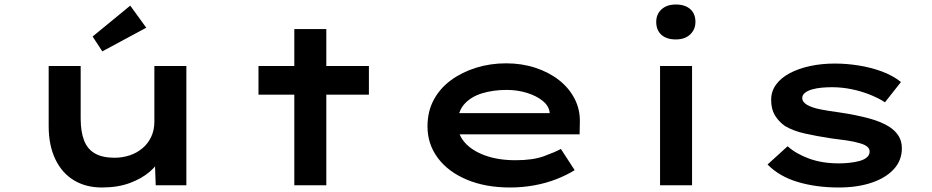

<svg xmlns="http://www.w3.org/2000/svg" viewBox="-20 -822 4134 852"><path d="M432 10Q361 10 308 -22Q255 -54 225.5 -115.5Q196 -177 196 -263V-529H338V-296Q338 -238 353 -199Q368 -160 401.5 -141Q435 -122 488 -122Q523 -122 555 -132.5Q587 -143 612 -164Q637 -185 651 -215Q665 -245 665 -282V-529H807V0H671L667 -109L692 -121Q680 -91 645 -60.5Q610 -30 556.5 -10Q503 10 432 10ZM434 -594 391 -660 558 -797 629 -699Z M1286 0V-693H1428V0ZM1127 -402V-529H1617V-402Z M2243 10Q2134 10 2051 -25Q1968 -60 1922.5 -121.5Q1877 -183 1877 -261Q1877 -327 1904.5 -378.5Q1932 -430 1981 -466Q2030 -502 2093 -521.5Q2156 -541 2226 -541Q2295 -541 2355 -521.5Q2415 -502 2460 -467Q2505 -432 2530 -383.5Q2555 -335 2553 -277L2552 -226H1987L1964 -320H2435L2419 -302V-324Q2415 -353 2387.5 -375Q2360 -397 2318 -410Q2276 -423 2228 -423Q2169 -423 2119.5 -408Q2070 -393 2040.5 -360Q2011 -327 2011 -272Q2011 -225 2043 -189Q2075 -153 2133 -132Q2191 -111 2268 -111Q2345 -111 2394 -129Q2443 -147 2469 -161L2530 -67Q2495 -45 2449 -27Q2403 -9 2350.5 0.5Q2298 10 2243 10Z M2909 0V-529H3051V0ZM2979 -647Q2938 -647 2915 -667.5Q2892 -688 2892 -725Q2892 -759 2915.5 -780.5Q2939 -802 2979 -802Q3020 -802 3043 -781.5Q3066 -761 3066 -725Q3066 -691 3042.5 -669Q3019 -647 2979 -647Z M3702 10Q3602 10 3520 -14.5Q3438 -39 3386 -92L3475 -173Q3513 -139 3571 -118Q3629 -97 3702 -97Q3725 -97 3749 -99.5Q3773 -102 3793.5 -107.5Q3814 -113 3826.5 -123.5Q3839 -134 3839 -150Q3839 -174 3797 -186Q3771 -194 3736.5 -199Q3702 -204 3668 -208Q3603 -218 3551.5 -229.5Q3500 -241 3463 -263Q3435 -283 3418.5 -310.5Q3402 -338 3402 -379Q3402 -417 3424 -447Q3446 -477 3485 -497.5Q3524 -518 3575 -529Q3626 -540 3685 -540Q3736 -540 3790 -531.5Q3844 -523 3893 -505Q3942 -487 3978 -458L3907 -368Q3880 -386 3841.5 -401.5Q3803 -417 3759.5 -426Q3716 -435 3672 -435Q3650 -435 3627 -433Q3604 -431 3584.5 -425.5Q3565 -420 3552.5 -410.5Q3540 -401 3540 -387Q3540 -378 3545.5 -370.5Q3551 -363 3561 -357Q3583 -344 3621.5 -336.5Q3660 -329 3706 -323Q3779 -312 3835 -297Q3891 -282 3927 -259Q3954 -241 3968 -218Q3982 -195 3982 -164Q3982 -110 3946 -71Q3910 -32 3847 -11Q3784 10 3702 10Z"/></svg>

Font: Lexend Zetta SemiBold
Style: Regular
Weight: 600
Designer: Bonnie Shaver-Troup, Thomas Jockin
Foundry: Lexend
Version: Version 1.007